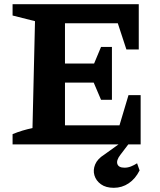

<svg xmlns="http://www.w3.org/2000/svg" viewBox="-20 -689 762 916"><path d="M593 -235H651V0H40V-49Q64 -59 87.5 -66Q111 -73 135 -78L147 -588L40 -615V-669H642V-453H583L542 -578H226L290 -642V-386H429L462 -465H514V-213H462L427 -295H290V-28L226 -91H550ZM523 207Q485 207 461.5 190Q438 173 430.5 147.5Q423 122 434 95.5Q445 69 477 49L580 -25H611L554 50Q534 76 540 93.5Q546 111 574 111Q590 111 605 105Q620 99 634 90L646 124Q626 164 594 185.5Q562 207 523 207Z"/></svg>

Font: Piazzolla Thin ExtraBold
Style: Regular
Weight: 800
Version: Version 2.005